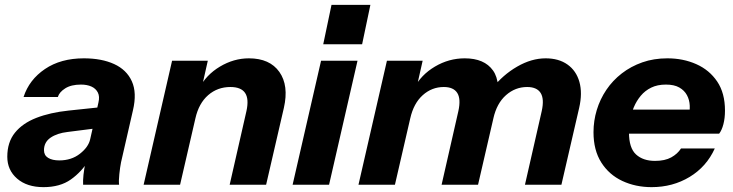

<svg xmlns="http://www.w3.org/2000/svg" viewBox="-20 -760 3018 790"><path d="M322 0Q321 -17 323.5 -41Q326 -65 333 -98H331L385 -338Q391 -363 382.5 -379.5Q374 -396 356 -404Q338 -412 313 -412Q273 -412 248.5 -396.5Q224 -381 218 -361H77Q100 -432 165 -476Q230 -520 325 -520Q398 -520 449.5 -496.5Q501 -473 522.5 -425.5Q544 -378 527 -306L478 -92Q474 -72 471 -43.5Q468 -15 470 0ZM159 10Q91 10 50.5 -25Q10 -60 10 -115Q10 -175 41.5 -214Q73 -253 129.5 -275Q186 -297 262 -305L404 -320L384 -233L258 -217Q215 -212 188 -193.5Q161 -175 161 -142Q161 -121 178 -110.5Q195 -100 224 -100Q274 -100 309 -127.5Q344 -155 351 -187L346 -102Q316 -53 271.5 -21.5Q227 10 159 10Z M571 0 688 -510H835L808 -390H811L721 0ZM925 0 994 -303Q1005 -353 988.5 -377.5Q972 -402 928 -402Q875 -402 836.5 -368.5Q798 -335 784 -273L799 -396Q828 -452 885 -486Q942 -520 1004 -520Q1090 -520 1129.5 -464Q1169 -408 1148 -316L1075 0Z M1184 0 1301 -510H1451L1334 0ZM1310 -578 1344 -740H1504L1470 -578Z M1455 0 1572 -510H1719L1692 -390H1695L1605 0ZM1797 0 1866 -303Q1877 -353 1861.5 -377.5Q1846 -402 1806 -402Q1757 -402 1719.5 -368.5Q1682 -335 1668 -273L1683 -396Q1712 -452 1769.5 -486Q1827 -520 1892 -520Q1973 -520 2008.5 -470Q2044 -420 2020 -316L1947 0ZM2140 0 2209 -303Q2220 -353 2204.5 -377.5Q2189 -402 2149 -402Q2100 -402 2062 -368.5Q2024 -335 2010 -273L2005 -396Q2049 -452 2108 -486Q2167 -520 2225 -520Q2279 -520 2315 -494.5Q2351 -469 2364 -423Q2377 -377 2363 -316L2290 0Z M2661 10Q2595 10 2540.5 -15.5Q2486 -41 2454 -91.5Q2422 -142 2422 -216Q2422 -263 2435.5 -307.5Q2449 -352 2475 -390.5Q2501 -429 2538.5 -458Q2576 -487 2623 -503.5Q2670 -520 2726 -520Q2791 -520 2845 -496Q2899 -472 2931 -424.5Q2963 -377 2963 -305Q2963 -274 2956.5 -249Q2950 -224 2939 -210H2506L2527 -309H2842L2813 -279Q2819 -302 2818 -325.5Q2817 -349 2806.5 -368.5Q2796 -388 2775 -400Q2754 -412 2720 -412Q2685 -412 2659.5 -399.5Q2634 -387 2616.5 -366Q2599 -345 2588 -319Q2577 -293 2572.5 -266Q2568 -239 2568 -215Q2568 -151 2597 -124.5Q2626 -98 2675 -98Q2716 -98 2742 -112.5Q2768 -127 2782 -149H2921Q2887 -74 2817.5 -32Q2748 10 2661 10Z"/></svg>

Font: Instrument Sans
Style: Bold Italic
Weight: 700
Italic angle: -13°
Designer: Rodrigo Fuenzalida
Foundry: fragTYPE
Version: Version 1.000;gftools[0.9.28]